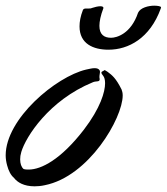

<svg xmlns="http://www.w3.org/2000/svg" viewBox="-75 -647 587 676"><path d="M276 -368C276 -371 275 -373 275 -375C275 -384 277 -388 277 -393C277 -395 277 -397 276 -399C273 -405 266 -407 258 -407C249 -407 238 -404 228 -402C122 -377 -55 -229 -55 -100C-55 -88 -53 -76 -50 -65C-45 -46 -37 -30 -26 -21C-14 -5 9 9 47 9C57 9 70 8 83 5C238 -26 357 -231 357 -311C357 -320 355 -327 353 -332C333 -372 320 -382 304 -394C297 -399 294 -400 293 -400C290 -400 291 -397 288 -397C285 -396 282 -394 282 -391C282 -389 284 -385 289 -379C292 -375 295 -367 295 -354C295 -324 279 -267 220 -190C139 -85 70 -50 26 -50C20 -50 14 -50 8 -52C0 -59 -4 -71 -4 -86C-4 -94 -3 -102 0 -112C16 -166 98 -294 251 -357C263 -363 276 -357 276 -368ZM217 -612C208 -589 205 -570 205 -554C205 -493 253 -472 307 -472C377 -472 453 -512 491 -617C491 -617 492 -620 492 -621C492 -625 480 -627 468 -627C448 -627 419 -620 411 -602C386 -528 336 -514 316 -514C292 -514 275 -525 275 -556C275 -571 279 -592 289 -618C289 -618 289 -619 289 -620C289 -623 285 -625 278 -625C270 -625 258 -622 249 -619C245 -617 241 -617 237 -617C234 -617 231 -617 228 -617C223 -617 219 -616 217 -612Z"/></svg>

Font: Oregano
Style: Italic
Weight: 400
Italic angle: -12°
Designer: Astigmatic (AOETI)
Foundry: Astigmatic (AOETI)
Version: Version 1.000